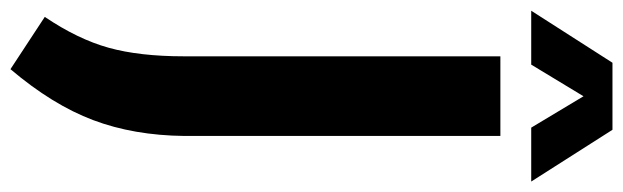

<svg xmlns="http://www.w3.org/2000/svg" viewBox="-452 -567 1162 358"><g transform="rotate(90 129.0 -388.0)"><path d="M-18.5 109.5Q23 48 39 -9.5Q55 -67 55 -150V-740H203.5V-151Q202.5 -56.5 174 19.2Q145.5 95 79 173.5ZM288.5 -797.5H188L129.5 -895L70.5 -797.5H-30L67 -949H192Z"/></g></svg>

Font: Encode Sans Condensed
Style: Bold
Weight: 700
Width: 3
Designer: Multiple Designers
Foundry: Impallari Type
Version: Version 2.000